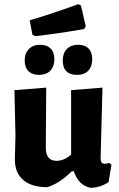

<svg xmlns="http://www.w3.org/2000/svg" viewBox="-20 -889 568 918"><path d="M354 -869 367 -863 390 -763 382 -750Q254 -728 149 -716L135 -723L122 -792Q234 -825 354 -869ZM354 -675Q386 -675 403.5 -657Q421 -639 421 -606Q421 -571 402 -551Q383 -531 349 -531Q280 -531 280 -600Q280 -635 300 -655Q320 -675 354 -675ZM172 -675Q204 -675 222 -657Q240 -639 240 -606Q240 -571 220.5 -551Q201 -531 167 -531Q134 -531 116 -549Q98 -567 98 -600Q98 -634 118 -654.5Q138 -675 172 -675ZM206 6Q131 6 91 -28.5Q51 -63 51 -127L54 -239L49 -458L201 -470L199 -185Q198 -120 251 -120Q285 -120 320 -149V-458L470 -470L461 -132Q461 -106 480 -106Q489 -106 502 -110L513 -101L499 -18Q457 9 413 9Q355 -3 333 -70H323Q265 -12 206 6Z"/></svg>

Font: Alegreya Sans SC ExtraBold
Style: Regular
Weight: 800
Designer: Juan Pablo del Peral
Foundry: Huerta Tipografica
Version: Version 2.007